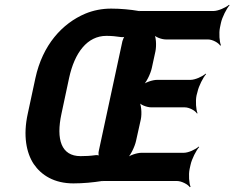

<svg xmlns="http://www.w3.org/2000/svg" viewBox="-20 -757 980 803"><path d="M445 -721C407 -721 371 -714 337 -700C240 -659 158 -569 128 -430L96 -281C76 -190 90 -118 121 -71C153 -24 207 10 287 10C328 10 369 6 407 0L412 1L409 -1L412 0H720C739 0 766 14 774 26L777 24C771 11 768 -26 773 -50L777 -68C782 -92 801 -129 813 -142L811 -144C798 -132 768 -118 749 -118H572C553 -118 519 -107 507 -94L509 -92C525 -104 544 -144 549 -168L569 -258C574 -282 571 -322 561 -334L559 -332C565 -319 594 -308 613 -308H753C772 -308 797 -294 804 -282L806 -284C800 -297 797 -334 802 -358L806 -373C811 -397 830 -434 842 -447L840 -449C827 -437 796 -423 777 -423H637C618 -423 585 -412 573 -399L575 -397C591 -409 610 -449 615 -473L630 -542C635 -566 633 -606 623 -618L620 -616C626 -603 655 -592 674 -592H850C869 -592 894 -578 901 -566L904 -568C898 -581 895 -618 900 -642L904 -661C909 -685 928 -722 940 -735L938 -737C924 -725 892 -711 873 -711H566L562 -710L566 -712L561 -711C526 -717 485 -721 445 -721ZM237 -281 269 -431C292 -537 345 -607 425 -607C446 -607 467 -605 486 -602C491 -601 502 -602 506 -605L504 -608C499 -605 494 -592 492 -585L393 -125C391 -118 392 -105 395 -101L397 -104C395 -108 384 -109 379 -108C358 -105 338 -104 317 -104C236 -104 214 -174 237 -281Z"/></svg>

Font: Asimov
Style: EdgeExtremeIt
Weight: 500
Designer: Google
Version: Version 2.000980: 2014